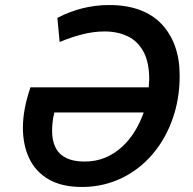

<svg xmlns="http://www.w3.org/2000/svg" viewBox="-20 -729 767 763"><path d="M306 14Q225 14 173 -16.5Q121 -47 96 -100Q71 -153 71 -222Q71 -258 78.5 -298Q86 -338 101 -382H571Q571 -389 572 -397.5Q573 -406 573 -413Q573 -482 550 -524Q527 -566 487 -585Q447 -604 396 -604Q352 -604 307 -592.5Q262 -581 217 -562L208 -658Q256 -683 307.5 -696Q359 -709 414 -709Q483 -709 535.5 -689.5Q588 -670 623 -632.5Q658 -595 676 -544Q694 -493 694 -429Q694 -350 674 -282Q654 -214 618.5 -159.5Q583 -105 534.5 -66Q486 -27 428 -6.5Q370 14 306 14ZM316 -87Q361 -87 398 -102.5Q435 -118 464.5 -145Q494 -172 515.5 -207Q537 -242 551 -282H196Q191 -262 189 -243.5Q187 -225 187 -209Q187 -169 201 -142Q215 -115 243.5 -101Q272 -87 316 -87Z"/></svg>

Font: Ubuntu Sans SemiBold
Style: Italic
Weight: 600
Italic angle: -13.5°
Designer: Dalton Maag Ltd
Foundry: Dalton Maag Ltd
Version: Version 1.006